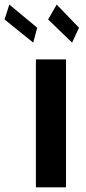

<svg xmlns="http://www.w3.org/2000/svg" viewBox="-87 -799 368 819"><path d="M54.7 -617.2 71.7 -680.8 -47.2 -779.5 -67.5 -715.9ZM220.5 -617.2 250 -680.8 154.8 -779.5 118.3 -715.9ZM66.1 0H194.6V-545.5H66.1Z"/></svg>

Font: TID UI Semi Bold
Style: Regular
Weight: 600
Designer: The TID Project Authors
Foundry: Bakken & Bæck
Version: Version 1.001;hotconv 1.0.109;makeotfexe 2.5.65596